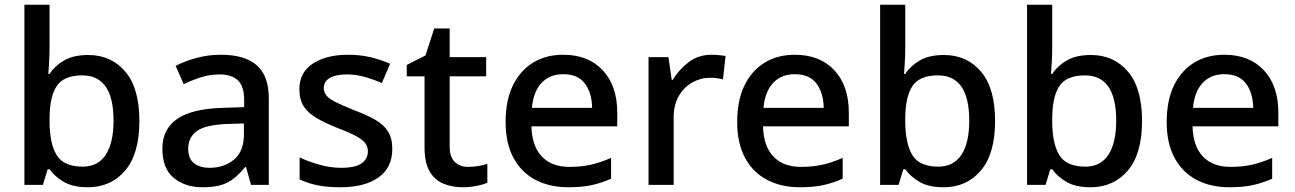

<svg xmlns="http://www.w3.org/2000/svg" viewBox="-20 -780 5462 810"><path d="M189 -577Q189 -544 187 -514Q185 -484 184 -468H189Q211 -502 250.5 -525Q290 -548 352 -548Q449 -548 508.5 -478Q568 -408 568 -270Q568 -131 508 -60.5Q448 10 351 10Q288 10 249.5 -12.5Q211 -35 189 -66H181L161 0H83V-760H189ZM327 -462Q249 -462 219 -416.5Q189 -371 189 -277V-269Q189 -176 218.5 -126.5Q248 -77 329 -77Q393 -77 426 -127Q459 -177 459 -271Q459 -462 327 -462Z M912 -549Q1013 -549 1063.5 -504.5Q1114 -460 1114 -365V0H1039L1018 -75H1014Q979 -31 940.5 -10.5Q902 10 834 10Q761 10 713 -29.5Q665 -69 665 -153Q665 -235 727 -278Q789 -321 918 -325L1010 -328V-358Q1010 -417 983 -441.5Q956 -466 907 -466Q866 -466 828 -454Q790 -442 755 -425L721 -502Q759 -522 808.5 -535.5Q858 -549 912 -549ZM937 -257Q845 -253 809.5 -226.5Q774 -200 774 -152Q774 -110 799 -91Q824 -72 864 -72Q926 -72 967.5 -107Q1009 -142 1009 -212V-259Z M1635 -152Q1635 -73 1577 -31.5Q1519 10 1416 10Q1359 10 1318.5 1.5Q1278 -7 1244 -23V-116Q1279 -99 1326.5 -85.5Q1374 -72 1419 -72Q1479 -72 1505.5 -91Q1532 -110 1532 -142Q1532 -160 1522 -174.5Q1512 -189 1484.5 -204.5Q1457 -220 1404 -240Q1352 -261 1316.5 -281.5Q1281 -302 1262 -330.5Q1243 -359 1243 -404Q1243 -474 1299.5 -511.5Q1356 -549 1449 -549Q1498 -549 1541.5 -539Q1585 -529 1626 -511L1591 -430Q1556 -445 1519 -455.5Q1482 -466 1444 -466Q1396 -466 1371 -451Q1346 -436 1346 -409Q1346 -390 1358 -376Q1370 -362 1398.5 -348Q1427 -334 1477 -314Q1527 -295 1562.5 -275Q1598 -255 1616.5 -226Q1635 -197 1635 -152Z M1955 -76Q1976 -76 1998 -79.5Q2020 -83 2036 -89V-9Q2018 -1 1989.5 4.5Q1961 10 1932 10Q1888 10 1851 -5Q1814 -20 1792.5 -57Q1771 -94 1771 -160V-458H1696V-506L1775 -546L1812 -660H1877V-539H2031V-458H1877V-162Q1877 -118 1898.5 -97Q1920 -76 1955 -76Z M2356 -549Q2462 -549 2523 -483.5Q2584 -418 2584 -305V-247H2222Q2224 -164 2265.5 -120Q2307 -76 2382 -76Q2434 -76 2474.5 -85.5Q2515 -95 2558 -114V-26Q2517 -8 2476 1Q2435 10 2378 10Q2299 10 2239.5 -21Q2180 -52 2146.5 -113.5Q2113 -175 2113 -265Q2113 -356 2143.5 -419Q2174 -482 2228.5 -515.5Q2283 -549 2356 -549ZM2356 -467Q2299 -467 2264.5 -430Q2230 -393 2224 -325H2478Q2477 -388 2447.5 -427.5Q2418 -467 2356 -467Z M2982 -549Q2996 -549 3012.5 -547.5Q3029 -546 3041 -544L3030 -445Q3004 -452 2976 -452Q2936 -452 2900.5 -432Q2865 -412 2843.5 -374.5Q2822 -337 2822 -284V0H2716V-539H2800L2814 -443H2818Q2844 -486 2885 -517.5Q2926 -549 2982 -549Z M3333 -549Q3439 -549 3500 -483.5Q3561 -418 3561 -305V-247H3199Q3201 -164 3242.5 -120Q3284 -76 3359 -76Q3411 -76 3451.5 -85.5Q3492 -95 3535 -114V-26Q3494 -8 3453 1Q3412 10 3355 10Q3276 10 3216.5 -21Q3157 -52 3123.5 -113.5Q3090 -175 3090 -265Q3090 -356 3120.5 -419Q3151 -482 3205.5 -515.5Q3260 -549 3333 -549ZM3333 -467Q3276 -467 3241.5 -430Q3207 -393 3201 -325H3455Q3454 -388 3424.5 -427.5Q3395 -467 3333 -467Z M3799 -577Q3799 -544 3797 -514Q3795 -484 3794 -468H3799Q3821 -502 3860.5 -525Q3900 -548 3962 -548Q4059 -548 4118.5 -478Q4178 -408 4178 -270Q4178 -131 4118 -60.5Q4058 10 3961 10Q3898 10 3859.5 -12.5Q3821 -35 3799 -66H3791L3771 0H3693V-760H3799ZM3937 -462Q3859 -462 3829 -416.5Q3799 -371 3799 -277V-269Q3799 -176 3828.5 -126.5Q3858 -77 3939 -77Q4003 -77 4036 -127Q4069 -177 4069 -271Q4069 -462 3937 -462Z M4419 -577Q4419 -544 4417 -514Q4415 -484 4414 -468H4419Q4441 -502 4480.5 -525Q4520 -548 4582 -548Q4679 -548 4738.5 -478Q4798 -408 4798 -270Q4798 -131 4738 -60.5Q4678 10 4581 10Q4518 10 4479.5 -12.5Q4441 -35 4419 -66H4411L4391 0H4313V-760H4419ZM4557 -462Q4479 -462 4449 -416.5Q4419 -371 4419 -277V-269Q4419 -176 4448.5 -126.5Q4478 -77 4559 -77Q4623 -77 4656 -127Q4689 -177 4689 -271Q4689 -462 4557 -462Z M5145 -549Q5251 -549 5312 -483.5Q5373 -418 5373 -305V-247H5011Q5013 -164 5054.5 -120Q5096 -76 5171 -76Q5223 -76 5263.5 -85.5Q5304 -95 5347 -114V-26Q5306 -8 5265 1Q5224 10 5167 10Q5088 10 5028.5 -21Q4969 -52 4935.5 -113.5Q4902 -175 4902 -265Q4902 -356 4932.5 -419Q4963 -482 5017.5 -515.5Q5072 -549 5145 -549ZM5145 -467Q5088 -467 5053.5 -430Q5019 -393 5013 -325H5267Q5266 -388 5236.5 -427.5Q5207 -467 5145 -467Z"/></svg>

Font: Noto Sans Gurmukhi UI Medium
Style: Regular
Weight: 500
Designer: Jelle Bosma - Monotype Design Team
Foundry: Monotype Imaging Inc.
Version: Version 2.004; ttfautohint (v1.8.4.7-5d5b)